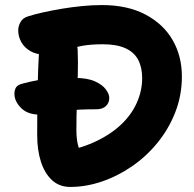

<svg xmlns="http://www.w3.org/2000/svg" viewBox="-20 -729 766 759"><path d="M136 -276Q89 -276 63 -302.5Q37 -329 37 -358Q37 -373 43.5 -383.5Q50 -394 71 -399Q127 -414 175.5 -417.5Q224 -421 275 -421Q325 -421 355 -407.5Q385 -394 398.5 -375.5Q412 -357 412 -342Q412 -322 398.5 -309.5Q385 -297 361 -297Q291 -297 247 -292Q203 -287 178 -281.5Q153 -276 136 -276ZM258 10Q215 10 186 -16.5Q157 -43 142 -89Q127 -135 127 -195Q127 -287 128.5 -370.5Q130 -454 135 -541Q137 -573 153.5 -586Q170 -599 210 -599Q241 -599 263.5 -579.5Q286 -560 287 -532Q289 -485 287.5 -432Q286 -379 284 -323.5Q282 -268 282 -214Q282 -182 288 -156.5Q294 -131 312 -102L206 -126Q288 -138 351 -166.5Q414 -195 456.5 -234.5Q499 -274 520.5 -322Q542 -370 542 -420Q542 -462 526.5 -492Q511 -522 476.5 -538Q442 -554 387 -554Q340 -554 306 -548Q272 -542 246.5 -533.5Q221 -525 200 -519Q179 -513 159 -513Q124 -513 100 -527Q76 -541 64 -563Q52 -585 52 -609Q52 -626 61.5 -642.5Q71 -659 93 -665Q118 -673 152 -680.5Q186 -688 225 -694.5Q264 -701 304.5 -705Q345 -709 383 -709Q484 -709 555 -671.5Q626 -634 662.5 -570.5Q699 -507 699 -427Q699 -352 673 -285.5Q647 -219 602.5 -164.5Q558 -110 501 -71Q444 -32 381.5 -11Q319 10 258 10Z"/></svg>

Font: Shantell Sans
Style: Bold
Weight: 700
Designer: Stephen Nixon, Anya Danilova, Shantell Martin
Foundry: Arrow Type
Version: Version 1.011;[c5ecc13dd]